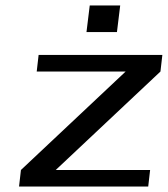

<svg xmlns="http://www.w3.org/2000/svg" viewBox="-20 -686 617 706"><path d="M525 0 532 -61H185L570 -423L577 -484H122L115 -423H442L57 -61L50 0ZM410 -568 422 -666H310L298 -568Z"/></svg>

Font: Gamestation Extended
Style: Italic
Weight: 400
Width: 7
Designer: Jonas Hecksher
Foundry: Jonas Hecksher, Playtypeª, e-types AS
Version: Version 1.003